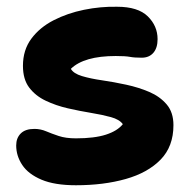

<svg xmlns="http://www.w3.org/2000/svg" viewBox="-20 -539 567 569"><path d="M205 10Q142 10 103 -6.5Q64 -23 46 -50Q28 -77 28 -108Q28 -130 41.5 -143.5Q55 -157 82 -157Q100 -157 116.5 -150Q133 -143 154 -136Q175 -129 205 -129Q260 -129 294 -140Q328 -151 344 -171Q334 -185 308.5 -192Q283 -199 249.5 -204.5Q216 -210 181 -218Q146 -226 115.5 -240.5Q85 -255 66.5 -279.5Q48 -304 48 -344Q48 -391 73 -424.5Q98 -458 139 -479Q180 -500 229 -510Q278 -520 327 -519Q389 -519 418 -490.5Q447 -462 447 -423Q447 -397 434.5 -382.5Q422 -368 400 -368Q378 -368 365 -370.5Q352 -373 323 -373Q229 -373 190 -335Q198 -321 223 -313.5Q248 -306 282.5 -301Q317 -296 354 -288Q391 -280 422.5 -266.5Q454 -253 474 -229.5Q494 -206 494 -168Q494 -105 456 -66Q418 -27 352.5 -8.5Q287 10 205 10Z"/></svg>

Font: Shantell Sans Normal
Style: Bold
Weight: 700
Designer: Stephen Nixon, Anya Danilova, Shantell Martin
Foundry: Arrow Type
Version: Version 1.009;[a7da0bfa3]